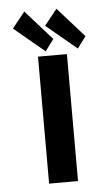

<svg xmlns="http://www.w3.org/2000/svg" viewBox="-49 -674 404 708"><g transform="rotate(-5 153.0 -320.0)"><path d="M285 -530 187 -640 140 -581 253 -487ZM166 -530 68 -640 21 -581 134 -487ZM211 -470H104V0H211Z"/></g></svg>

Font: Hussar Tani
Style: Bold
Weight: 700
Foundry: Cannot Into Space Fonts
Version: Version 0.92